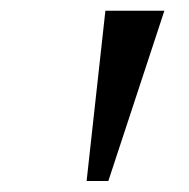

<svg xmlns="http://www.w3.org/2000/svg" viewBox="-20 -845 352 358"><path d="M286.5 -825 182 -507.5H141.5L176.5 -825Z"/></svg>

Font: Merriweather 48pt
Style: Italic
Weight: 400
Italic angle: -7.8°
Version: Version 2.101